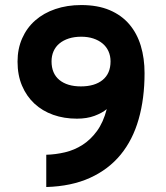

<svg xmlns="http://www.w3.org/2000/svg" viewBox="-20 -732 660 764"><path d="M164.1 -116.2Q201.7 -117.2 238.8 -126Q275.9 -134.8 308.1 -155.3Q340.3 -175.8 365.7 -210.4Q391.1 -245.1 404.8 -297.9Q386.2 -282.2 356 -271Q325.7 -259.8 286.1 -259.8Q234.9 -259.8 191.7 -275.1Q148.4 -290.5 116.9 -319.8Q85.4 -349.1 67.6 -391.1Q49.8 -433.1 49.8 -486.8Q49.8 -538.1 68.4 -579.8Q86.9 -621.6 120.4 -650.9Q153.8 -680.2 200.4 -696Q247.1 -711.9 303.2 -711.9Q368.7 -711.9 416.3 -691.7Q463.9 -671.4 494.6 -635.3Q525.4 -599.1 540.3 -549.6Q555.2 -500 555.2 -440.9Q555.2 -339.8 531.7 -257.6Q508.3 -175.3 460 -116.5Q411.6 -57.6 337.9 -24.2Q264.2 9.3 164.1 12.2ZM301.8 -388.2Q356.9 -388.2 388.4 -413.8Q419.9 -439.5 419.9 -487.8Q419.9 -509.8 411.6 -528.1Q403.3 -546.4 387.9 -559.1Q372.6 -571.8 351.1 -578.9Q329.6 -585.9 303.2 -585.9Q275.9 -585.9 253.9 -578.9Q231.9 -571.8 216.6 -559.1Q201.2 -546.4 193.1 -528.1Q185.1 -509.8 185.1 -487.8Q185.1 -439.5 216.3 -413.8Q247.6 -388.2 301.8 -388.2Z"/></svg>

Font: Overpass
Style: Bold
Weight: 700
Designer: Delve Withrington
Foundry: Delve Fonts
Version: Version 1.001